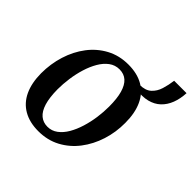

<svg xmlns="http://www.w3.org/2000/svg" viewBox="-175 -823 991 991"><g transform="rotate(45 320.5 -328.0)"><path d="M324.5 -561Q389.5 -561 434.5 -534.8Q479.5 -508.5 502.8 -458.2Q526 -408 526 -336.5Q526.5 -268.5 506.5 -206Q486.5 -143.5 449 -94.5Q411.5 -45.5 358.2 -17Q305 11.5 238.5 11.5Q174.5 11.5 129.5 -14.5Q84.5 -40.5 61.2 -90.2Q38 -140 37.5 -210.5Q37.5 -279 57.2 -342.2Q77 -405.5 114.5 -454.8Q152 -504 205.2 -532.5Q258.5 -561 324.5 -561ZM309.5 -511Q278 -511 253 -492.5Q228 -474 209.8 -442.8Q191.5 -411.5 179.5 -372.5Q167.5 -333.5 161.8 -292Q156 -250.5 156 -212Q156.5 -152 168.2 -113.5Q180 -75 202.2 -56.5Q224.5 -38 255.5 -38Q286.5 -38 311.2 -56.5Q336 -75 354 -106Q372 -137 384 -176Q396 -215 401.8 -256.5Q407.5 -298 407.5 -336.5Q407.5 -395.5 396.5 -434Q385.5 -472.5 364 -491.8Q342.5 -511 309.5 -511ZM550.5 -668.5H641Q639 -626 625.8 -591.5Q612.5 -557 588.2 -534Q564 -511 527.8 -501.8Q491.5 -492.5 443 -500L437.5 -527.5Q480.5 -527.5 503.2 -548Q526 -568.5 536 -601Q546 -633.5 550.5 -668.5Z"/></g></svg>

Font: Merriweather 36pt Medium
Style: Italic
Weight: 500
Italic angle: -7.8°
Version: Version 2.101